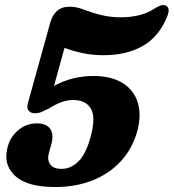

<svg xmlns="http://www.w3.org/2000/svg" viewBox="-20 -738 698 772"><path d="M7.5 -131.5Q15 -180 49.2 -211Q83.5 -242 127 -242Q168 -242 182.5 -218.8Q197 -195.5 186.5 -158.5L176.5 -122.5Q169 -95.5 181.8 -77.2Q194.5 -59 228 -59Q264.5 -59 295 -88.5Q325.5 -118 344.5 -188Q366 -267 345.2 -301.5Q324.5 -336 274 -336Q230 -336 177.5 -302Q158 -292.5 146 -287.5Q134 -282.5 120.5 -282.5Q104 -282.5 95.2 -292.8Q86.5 -303 92.5 -324.5L182 -647Q190.5 -677 209.2 -694Q228 -711 260.5 -711Q283.5 -711 310 -702Q347 -687.5 385 -678Q423 -668.5 464.5 -668.5Q549 -668.5 600.5 -703Q614 -711.5 624.8 -715.5Q635.5 -719.5 644.5 -716.5Q653.5 -714 657.2 -703Q661 -692 650.5 -667Q616.5 -587.5 551.8 -551.8Q487 -516 395.5 -516Q354 -516 313.5 -524.2Q273 -532.5 239.5 -545.5L197 -392.5Q270 -432.5 356 -432.5Q426.5 -432.5 472 -404.8Q517.5 -377 533.5 -327Q549.5 -277 532 -211Q512 -139 465 -88.8Q418 -38.5 350.8 -12.2Q283.5 14 202.5 14Q92 14 44 -28Q-4 -70 7.5 -131.5Z"/></svg>

Font: Fraunces 72pt S100
Style: Bold Italic
Weight: 700
Italic angle: -16°
Version: Version 1.000; ttfautohint (v1.8.3)